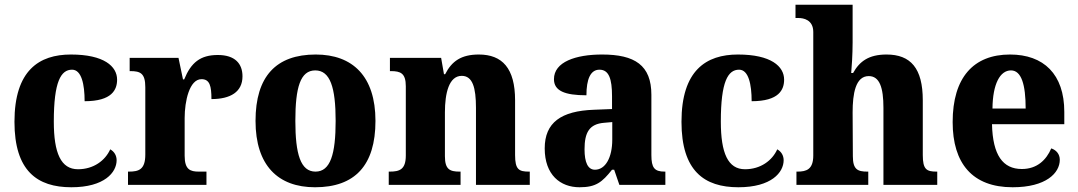

<svg xmlns="http://www.w3.org/2000/svg" viewBox="-20 -780 4547 810"><path d="M281 10C421 10 472 -53 472 -104C472 -123 463 -140 445 -150C424 -103 375 -66 309 -66C237 -66 207 -134 207 -267C207 -436 237 -486 284 -486C324 -486 337 -424 337 -353C453 -353 474 -402 474 -444C474 -500 419 -550 279 -550C145 -550 41 -483 41 -266C41 -59 137 10 281 10Z M520 0H851V-56H819C783 -56 759 -64 759 -123V-282C759 -353 779 -446 830 -446C865 -446 872 -417 872 -362C952 -362 1003 -392 1003 -458C1003 -511 972 -548 899 -548C825 -548 786 -516 757 -445H752L733 -536H527V-480H530C572 -480 593 -471 593 -412V-128C593 -65 566 -56 524 -56H520Z M1309 10C1477 10 1564 -82 1564 -270C1564 -458 1468 -550 1312 -550C1145 -550 1058 -458 1058 -270C1058 -82 1153 10 1309 10ZM1311 -56C1248 -56 1226 -130 1226 -270C1226 -411 1247 -483 1310 -483C1373 -483 1396 -411 1396 -270C1396 -130 1374 -56 1311 -56Z M1620 0H1923V-56H1919C1878 -56 1857 -65 1857 -121V-306C1857 -387 1874 -460 1928 -460C1974 -460 1988 -410 1988 -325V0H2215V-56H2211C2169 -56 2153 -65 2153 -126V-357C2153 -492 2099 -550 2000 -550C1926 -550 1886 -522 1858 -467H1853L1841 -536H1625V-480H1629C1670 -480 1692 -471 1692 -416V-124C1692 -65 1666 -56 1624 -56H1620Z M2425 10C2494 10 2520 -11 2562 -64H2571L2593 0H2787V-56H2784C2741 -56 2728 -72 2728 -126V-380C2728 -505 2658 -550 2520 -550C2409 -550 2317 -519 2317 -446C2317 -397 2362 -378 2454 -378C2454 -446 2471 -486 2509 -486C2549 -486 2562 -447 2562 -374V-320L2486 -317C2347 -312 2278 -263 2278 -154C2278 -42 2344 10 2425 10ZM2490 -64C2460 -64 2446 -95 2446 -150C2446 -221 2466 -257 2529 -262L2563 -265V-191C2563 -115 2534 -64 2490 -64Z M3095 10C3235 10 3286 -53 3286 -104C3286 -123 3277 -140 3259 -150C3238 -103 3189 -66 3123 -66C3051 -66 3021 -134 3021 -267C3021 -436 3051 -486 3098 -486C3138 -486 3151 -424 3151 -353C3267 -353 3288 -402 3288 -444C3288 -500 3233 -550 3093 -550C2959 -550 2855 -483 2855 -266C2855 -59 2951 10 3095 10Z M3340 0H3643V-56H3639C3598 -56 3578 -65 3578 -121L3577 -306C3577 -384 3589 -459 3645 -459C3691 -459 3707 -410 3707 -325V0H3934V-56H3931C3889 -56 3873 -65 3873 -126V-357C3873 -492 3822 -550 3720 -550C3645 -550 3606 -521 3579 -472H3571C3573 -493 3577 -550 3577 -601V-760H3336V-704H3349C3369 -704 3411 -697 3411 -645V-124C3411 -65 3382 -56 3344 -56H3340Z M4252 10C4393 10 4451 -50 4451 -106C4451 -130 4436 -147 4415 -154C4394 -105 4355 -67 4291 -67C4211 -67 4168 -125 4165 -256H4470V-308C4470 -467 4383 -550 4241 -550C4087 -550 3999 -453 3999 -265C3999 -91 4082 10 4252 10ZM4307 -322H4167C4168 -426 4199 -483 4245 -483C4289 -483 4307 -423 4307 -322Z"/></svg>

Font: Noto Serif Bengali SemiCondensed ExtraBold
Style: Regular
Weight: 800
Width: 4
Designer: Juan Bruce, Universal Thirst, Indian Type Foundry and the Monotype Design Team.
Foundry: Monotype Imaging Inc.
Version: Version 2.003